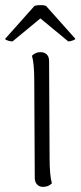

<svg xmlns="http://www.w3.org/2000/svg" viewBox="-48 -721 315 751"><path d="M155 -4Q141 10 121 10Q106 10 97 0.5Q88 -9 88 -25L86 -405Q86 -473 77 -503Q91 -517 110 -517Q126 -517 135 -508Q144 -499 144 -482L146 -103Q146 -35 155 -4ZM-28 -569 87 -698Q96 -701 111 -701Q123 -701 132 -698L247 -569Q244 -565 234.5 -562Q225 -559 219 -559L110 -649L1 -559Q-6 -559 -16.5 -562Q-27 -565 -28 -569Z"/></svg>

Font: Arima Madurai Light
Style: Regular
Weight: 300
Designer: Joana Correia and Natanael Gama
Foundry: NDISCOVER
Version: Version 1.020